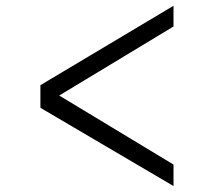

<svg xmlns="http://www.w3.org/2000/svg" viewBox="-20 -649 725 651"><path d="M117 -283.5V-360.2L568.3 -629.4V-559.2L180.8 -325.1L568.3 -91V-18.2L117 -283.5Z"/></svg>

Font: Lohit Assamese
Style: Regular
Weight: 400
Version: Version 2.91.5